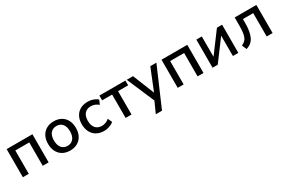

<svg xmlns="http://www.w3.org/2000/svg" viewBox="105 -1608 4299 2897"><g transform="rotate(-30 2254.5 -159.5)"><path d="M79 0V-490H528V0H425V-407H182V0Z M902 9Q828 9 773.5 -22Q719 -53 689 -110.5Q659 -168 659 -245Q659 -323 689 -380Q719 -437 773.5 -468Q828 -499 902 -499Q976 -499 1030.5 -468Q1085 -437 1115 -380Q1145 -323 1145 -245Q1145 -168 1115 -110.5Q1085 -53 1030.5 -22Q976 9 902 9ZM902 -72Q966 -72 1004 -117Q1042 -162 1042 -246Q1042 -329 1004 -373Q966 -417 902 -417Q838 -417 800 -373Q762 -329 762 -246Q762 -162 800 -117Q838 -72 902 -72Z M1494 9Q1419 9 1363.5 -22.5Q1308 -54 1278 -112Q1248 -170 1248 -247Q1248 -325 1278 -381.5Q1308 -438 1363.5 -468.5Q1419 -499 1495 -499Q1542 -499 1587.5 -483Q1633 -467 1663 -439L1630 -365Q1602 -391 1568 -403.5Q1534 -416 1503 -416Q1431 -416 1392 -372Q1353 -328 1353 -246Q1353 -165 1392 -119.5Q1431 -74 1503 -74Q1534 -74 1568 -86.5Q1602 -99 1629 -124L1662 -50Q1633 -23 1587 -7Q1541 9 1494 9Z M1869 0V-407H1695V-490H2148V-407H1972V0Z M2291 180 2388 -36V16L2171 -490H2281L2442 -89H2420L2582 -490H2688L2399 180Z M2777 0V-490H3226V0H3123V-407H2880V0Z M3384 0V-490H3479V-109H3459L3743 -490H3833V0H3738V-382H3759L3474 0Z M3970 13 3935 -69Q3969 -82 3991.5 -103Q4014 -124 4027.5 -157Q4041 -190 4046.5 -237.5Q4052 -285 4052 -352V-490H4430V0H4327V-407H4148V-349Q4148 -267 4138 -206Q4128 -145 4107.5 -101.5Q4087 -58 4052.5 -30Q4018 -2 3970 13Z"/></g></svg>

Font: Nunito Sans 11pt SemiBold
Style: Regular
Weight: 600
Version: Version 3.101;gftools[0.9.27]